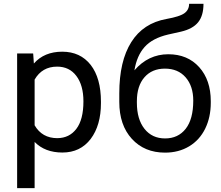

<svg xmlns="http://www.w3.org/2000/svg" viewBox="-20 -778 1141 991"><path d="M374 -112.8Q410.6 -160.6 410.6 -254.9Q410.6 -337.9 374 -386.2Q337.9 -434.1 274.9 -434.1Q197.3 -434.1 158.7 -367.2V-131.3Q197.3 -64.9 275.9 -64.9Q337.9 -65.4 374 -112.8ZM501 -253.4V-245.6Q501 -131.3 448.2 -61Q394.5 9.3 302.2 9.3Q211.9 9.3 158.7 -45.4V190.9V192.9H156.2H70.3H68.4V190.9V-500V-502H70.3H148.9H150.9L151.4 -500L154.8 -450.2Q208.5 -511.2 301.3 -511.2Q394.5 -511.2 448.2 -442.9Q501 -374.5 501 -253.4Z M831.1 -423.8Q764.6 -423.8 725.6 -379.2Q686.5 -334.5 686.5 -255.4V-247.6Q686.5 -162.6 725.8 -113Q765.1 -63.5 832 -63.5Q899.4 -63.5 938.5 -113.3Q977.5 -163.1 977.5 -258.8Q977.5 -333.5 938.2 -378.7Q898.9 -423.8 831.1 -423.8ZM848.6 -498Q948.2 -498 1008.1 -431.4Q1067.9 -364.7 1067.9 -255.9V-247.6Q1067.9 -172.9 1039.1 -114Q1010.3 -55.2 956.3 -22.7Q902.3 9.8 832 9.8Q725.6 9.8 660.6 -61.3Q595.7 -132.3 595.7 -252V-295.9Q595.7 -462.4 657.5 -560.5Q719.2 -658.7 839.8 -680.2Q908.2 -692.4 932.1 -710Q956.1 -727.5 956.1 -758.3H1030.3Q1030.3 -697.3 1002.7 -663.1Q975.1 -628.9 914.6 -614.7L847.2 -599.6Q766.6 -580.6 726.3 -535.4Q686 -490.2 673.8 -415Q745.6 -498 848.6 -498Z"/></svg>

Font: MAUL
Style: Regular
Weight: 400
Designer: MAUL
Version: Version 1.0; 2020; ttfautohint (v1.8.3)